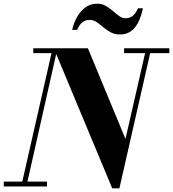

<svg xmlns="http://www.w3.org/2000/svg" viewBox="-58 -1012 938 1042"><path d="M551 10 234 -750H419L623 -258L735.5 -750H763L590 10ZM-37.5 0V-26.5H197V0ZM57 0 221.5 -723.5H122.5V-750H254L85 0ZM615.5 -723.5V-750H861V-723.5ZM594 -825Q564 -825 542 -837Q520 -849 502 -864.5Q484 -880 466.2 -892Q448.5 -904 428 -904Q406 -904 390.2 -892Q374.5 -880 360.5 -850H333.5Q343.5 -892.5 363 -924.5Q382.5 -956.5 409.2 -974.2Q436 -992 468 -992Q495 -992 516 -980Q537 -968 554.5 -952.5Q572 -937 588.8 -925Q605.5 -913 623.5 -913Q646 -913 661.8 -925.5Q677.5 -938 691 -967H717.5Q707.5 -919.5 690.8 -888Q674 -856.5 650 -840.8Q626 -825 594 -825Z"/></svg>

Font: Bodoni Moda 9pt
Style: Bold Italic
Weight: 700
Italic angle: -13°
Designer: Owen Earl
Foundry: indestructible type
Version: Version 2.004